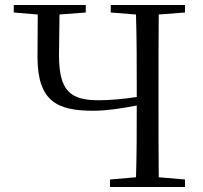

<svg xmlns="http://www.w3.org/2000/svg" viewBox="-20 -748 812 768"><path d="M523 0H720V-30L615 -39C614 -137 614 -237 614 -337V-391C614 -492 614 -592 615 -690L720 -698V-728H423V-698L524 -690C527 -591 527 -491 527 -391V-360C468 -351 416 -347 375 -347C261 -347 216 -384 216 -528L218 -690L323 -698V-728H35V-698L131 -690L130 -520C130 -340 212 -305 353 -305C404 -305 466 -314 527 -326C527 -227 527 -132 524 -39L420 -30V0Z"/></svg>

Font: Noto Serif CJK KR
Style: Regular
Weight: 400
Designer: Ryoko NISHIZUKA 西塚涼子 (kana & ideographs); Frank Grießhammer (Latin, Greek & Cyrillic); Wenlong ZHANG 张文龙 (bopomofo); San
Foundry: Adobe
Version: Version 2.001;hotconv 1.1.0;makeotfexe 2.6.0